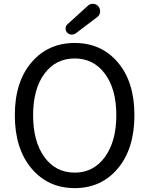

<svg xmlns="http://www.w3.org/2000/svg" viewBox="-20 -972 781 1005"><path d="M57.6 -369.1Q57.6 -543 144.5 -645Q231.4 -747.1 371.1 -747.1Q510.7 -747.1 597.2 -645Q683.6 -543 683.6 -369.1Q683.6 -194.3 597.2 -90.8Q510.7 12.7 371.1 12.7Q231.4 12.7 144.5 -90.8Q57.6 -194.3 57.6 -369.1ZM371.1 -68.4Q469.7 -68.4 529.3 -150.4Q588.9 -232.4 588.9 -369.1Q588.9 -505.9 529.3 -585.9Q469.7 -666 371.1 -666Q271.5 -666 212.4 -585.9Q153.3 -505.9 153.3 -368.7Q153.3 -231.4 212.4 -149.9Q271.5 -68.4 371.1 -68.4ZM377 -797.9Q367.2 -791 356.4 -791Q354.5 -791 353.5 -791Q339.8 -792 331.1 -801.8Q323.2 -810.5 323.2 -822.3Q323.2 -836.9 334 -845.7L440.4 -942.4Q451.2 -952.1 465.8 -952.1Q466.8 -952.1 468.8 -952.1Q485.4 -950.2 495.1 -938.5Q503.9 -927.7 503.9 -914.1Q503.9 -911.1 503.9 -909.2Q502 -892.6 489.3 -882.8Z"/></svg>

Font: Gen Jyuu Gothic P Regular
Style: Regular
Weight: 400
Designer: [Source Han Sans]
Ryoko NISHIZUKA  (kana & ideographs); Paul D. Hunt (Latin, Greek & Cyrillic); Wenlong ZHANG  (bopomofo
Version: Version 1.002.20150607